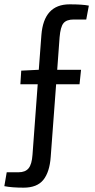

<svg xmlns="http://www.w3.org/2000/svg" viewBox="-53 -720 439 886"><path d="M345 -630H287Q254 -630 240 -613Q226 -596 222 -548L211 -398H321L314 -331H206L181 4Q176 74 147 110Q118 146 56 146Q1 146 -33 139L-22 75H32Q64 75 79 56.5Q94 38 97 -6L121 -331H41L45 -394L126 -398L138 -558Q149 -700 268 -700Q328 -700 357 -694Z"/></svg>

Font: exo2condensed_r
Style: Regular
Weight: 400
Width: 3
Designer: Natanael Gama
Version: Version 1.001;PS 001.001;hotconv 1.0.70;makeotf.lib2.5.58329